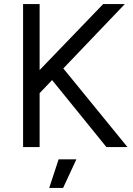

<svg xmlns="http://www.w3.org/2000/svg" viewBox="-20 -720 650 940"><path d="M93 0V-700H174V-377L485 -700H591L290 -385L604 0H501L235 -328L174 -264V0ZM221 200 267 60H354L289 200Z"/></svg>

Font: Figtree Light
Style: Regular
Weight: 400
Version: Version 2.002